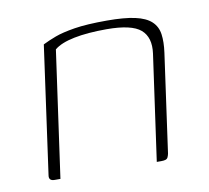

<svg xmlns="http://www.w3.org/2000/svg" viewBox="-55 -462 569 522"><g transform="rotate(-10 230.0 -201.0)"><path d="M56 0Q39 0 42 -16L91 -368Q107 -376 127 -383.5Q147 -391 181 -396.5Q215 -402 271 -402Q319 -402 348.5 -395.5Q378 -389 393 -375Q408 -361 411 -339.5Q414 -318 410 -289L372 -17Q371 -12 369 -7.5Q367 -3 362.5 -1.5Q358 0 351 0H338L379 -292Q385 -336 360 -357.5Q335 -379 266 -379Q213 -379 176 -371.5Q139 -364 121 -349L72 0Z"/></g></svg>

Font: Genos Thin ExtraLight
Style: Italic
Weight: 250
Italic angle: -8°
Version: Version 1.010